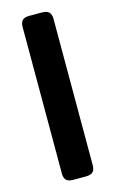

<svg xmlns="http://www.w3.org/2000/svg" viewBox="-108 -725 463 769"><g transform="rotate(-15 123.0 -340.0)"><path d="M59 -36V-643Q59 -662 67.5 -671Q76 -680 96 -680H149Q169 -680 178 -671Q187 -662 187 -643V-36Q187 -18 178.5 -9Q170 0 149 0H96Q76 0 67.5 -9Q59 -18 59 -36Z"/></g></svg>

Font: Mitr
Style: Regular
Weight: 400
Designer: Thanarat Vachiruckul
Foundry: Cadson Demak
Version: Version 1.002